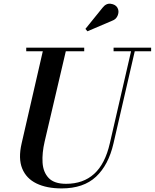

<svg xmlns="http://www.w3.org/2000/svg" viewBox="-20 -1009 841 1043"><path d="M588.5 -896 455 -839 444 -852 537 -967Q556.5 -992 581.5 -988.5Q606.5 -985 617 -968.5Q628.5 -950 620.2 -927Q612 -904 588.5 -896ZM122.5 -750H437.5V-730.5H337.5L222.5 -240Q208 -177.5 211.2 -125.5Q214.5 -73.5 244.5 -42Q274.5 -10.5 339 -10.5Q432 -10.5 491.5 -64.5Q551 -118.5 576.5 -230L692 -730.5H597V-750H801V-730.5H712L596.5 -230Q569.5 -112.5 501.5 -49Q433.5 14.5 315 14.5Q233.5 14.5 178 -12.5Q122.5 -39.5 100.5 -93.8Q78.5 -148 97.5 -230L212.5 -730.5H122.5Z"/></svg>

Font: Bodoni* 11pt Medium
Style: Italic
Weight: 500
Italic angle: -13°
Version: Version 2.3